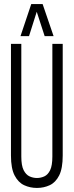

<svg xmlns="http://www.w3.org/2000/svg" viewBox="-20 -916 363 946"><path d="M34 -150V-700H85V-145Q85 -100 96.5 -77.5Q108 -55 125.5 -47Q143 -39 162 -39Q181 -39 198.5 -47Q216 -55 227 -77.5Q238 -100 238 -145V-700H289V-150Q289 -86 271.5 -51.5Q254 -17 225 -3.5Q196 10 162 10Q128 10 99 -3.5Q70 -17 52 -51.5Q34 -86 34 -150ZM81 -738 134 -896H190L244 -738H200L161 -858L123 -738Z"/></svg>

Font: Georama Extra Condensed Light
Style: Regular
Weight: 300
Width: 2
Designer: Jean-Baptiste Levee
Foundry: Production Type
Version: Version 1.000